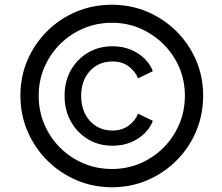

<svg xmlns="http://www.w3.org/2000/svg" viewBox="-20 -777 935 809"><path d="M252 -373Q252 -434 278.5 -481Q305 -528 350.5 -555Q396 -582 454 -582Q497 -582 531.5 -567.5Q566 -553 590 -529Q614 -505 624 -477L562 -447Q550 -476 522.5 -497Q495 -518 454 -518Q396 -518 359 -478Q322 -438 322 -373Q322 -308 359 -267.5Q396 -227 454 -227Q493 -227 521 -247Q549 -267 562 -298L624 -268Q614 -240 590 -216Q566 -192 531.5 -177.5Q497 -163 454 -163Q396 -163 350.5 -190.5Q305 -218 278.5 -265.5Q252 -313 252 -373ZM66 -374Q66 -454 95.5 -523Q125 -592 178 -645Q231 -698 301 -727.5Q371 -757 452 -757Q531 -757 600.5 -727.5Q670 -698 723 -645.5Q776 -593 806 -523.5Q836 -454 836 -374Q836 -294 806.5 -224Q777 -154 724 -101Q671 -48 601.5 -18Q532 12 452 12Q372 12 302 -18Q232 -48 179 -101Q126 -154 96 -224Q66 -294 66 -374ZM759 -374Q759 -438 735 -493.5Q711 -549 668.5 -591Q626 -633 571 -657Q516 -681 452 -681Q387 -681 331 -657Q275 -633 233 -591Q191 -549 167 -493.5Q143 -438 143 -374Q143 -309 167 -253Q191 -197 233 -155Q275 -113 331 -89Q387 -65 452 -65Q516 -65 571.5 -89Q627 -113 669 -155Q711 -197 735 -253Q759 -309 759 -374Z"/></svg>

Font: Kosmopol Plus Jakarta Sans
Style: Regular
Weight: 400
Designer: Gumpita Rahayu
Foundry: Tokotype
Version: Version 2.006